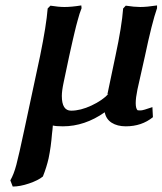

<svg xmlns="http://www.w3.org/2000/svg" viewBox="-20 -456 599 708"><path d="M234.9 -248 214.8 -152.8Q208 -121.1 208 -102.1Q208 -47.9 242.2 -47.9Q276.9 -47.9 317.4 -66.9Q357.9 -85.9 379.9 -109.9L376 -107.9Q380.9 -131.3 390.9 -179Q400.9 -226.6 405.8 -250Q429.2 -358.9 434.1 -424.8L443.8 -435.1Q475.6 -430.2 497.1 -430.2Q521.5 -430.2 559.1 -436V-425.8Q540.5 -373 514.2 -248L486.8 -126Q474.1 -64 486.8 -49.8Q487.8 -48.8 499 -48.8Q507.3 -48.8 542 -61L543.9 -23.9Q502.4 9.8 443.8 9.8Q412.6 9.8 391.8 -3.4Q371.1 -16.6 366.2 -42Q292.5 9.8 211.9 9.8Q186.5 9.8 174.8 6.8Q174.8 11.2 173.6 21.7Q172.4 32.2 171.9 36.1Q168 85.9 159.2 127.9Q151.9 160.2 138.2 194.8Q121.1 209 87.4 220.5Q53.7 231.9 26.9 231.9L18.1 209Q30.8 187.5 40.3 151.6Q49.8 115.7 69.3 23.9Q72.8 8.8 74.2 1L127.9 -250Q150.9 -362.3 155.8 -424.8L166 -435.1Q196.3 -430.2 217.8 -430.2Q243.7 -430.2 279.8 -436L280.8 -425.8Q276.9 -415.5 273.4 -405.3Q270 -395 266.6 -381.8Q263.2 -368.7 260.7 -359.9Q258.3 -351.1 254.4 -334Q250.5 -316.9 248.5 -308.8Q246.6 -300.8 241.7 -278.6Q236.8 -256.3 234.9 -248Z"/></svg>

Font: Linear Smooth
Style: Bold Italic
Weight: 700
Designer: Philipp H. Poll, Flanker
Foundry: Philipp H. Poll, reworked by Flanker
Version: Version 1.061 | FøM Fix